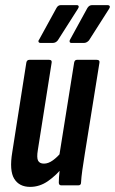

<svg xmlns="http://www.w3.org/2000/svg" viewBox="-20 -725 450 751"><path d="M98 6Q55 6 35.5 -26Q16 -58 28 -130L83 -480Q85 -491 95 -491H172Q184 -491 182 -480L128 -138Q123 -108 129 -96.5Q135 -85 152 -85Q169 -85 187 -98Q205 -111 222 -132L229 -75Q200 -39 167.5 -16.5Q135 6 98 6ZM220 0Q210 0 210 -11Q210 -30 213 -55.5Q216 -81 218 -98L212 -117L270 -480Q272 -491 281 -491H358Q371 -491 369 -480L312 -125Q306 -88 302 -59.5Q298 -31 297 -11Q297 0 286 0ZM260 -557Q254 -557 252.5 -561Q251 -565 254 -570L322 -694Q329 -705 340 -705H401Q407 -705 409 -701Q411 -697 407 -691L328 -567Q319 -557 308 -557ZM138 -557Q133 -557 131 -561Q129 -565 133 -570L201 -694Q207 -705 218 -705H280Q286 -705 287.5 -701Q289 -697 285 -691L206 -567Q198 -557 186 -557Z"/></svg>

Font: Sofia Sans Extra Condensed
Style: Bold Italic
Weight: 700
Italic angle: -9°
Designer: Botio Nikoltchev, Ani Petrova
Foundry: lettersoup
Version: Version 4.101